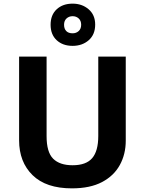

<svg xmlns="http://www.w3.org/2000/svg" viewBox="-20 -1025 796 1055"><path d="M671 -714V-252Q671 -178 638.5 -118.5Q606 -59 540.5 -24.5Q475 10 375 10Q233 10 159 -62.5Q85 -135 85 -254V-714H236V-277Q236 -189 272 -153Q308 -117 379 -117Q453 -117 486.5 -156Q520 -195 520 -278V-714ZM379 -773Q325 -773 291.5 -804Q258 -835 258 -889Q258 -943 291.5 -974Q325 -1005 379 -1005Q431 -1005 467 -974Q503 -943 503 -890Q503 -835 467.5 -804Q432 -773 379 -773ZM379 -842Q399 -842 412.5 -854.5Q426 -867 426 -889Q426 -911 412.5 -923.5Q399 -936 379 -936Q359 -936 345.5 -923.5Q332 -911 332 -889Q332 -867 344 -854.5Q356 -842 379 -842Z"/></svg>

Font: Noto Sans IKEA
Style: Bold
Weight: 600
Designer: Monotype Design Team
Foundry: Monotype Imaging Inc.
Version: Version 2.001